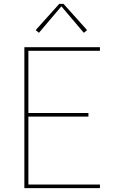

<svg xmlns="http://www.w3.org/2000/svg" viewBox="-20 -981 640 1001"><path d="M107 0V-735H501V-716H128V-392H441V-373H128V-19H501V0ZM183 -810 166 -824 289 -961H311L434 -824L417 -810L300 -948Z"/></svg>

Font: Iosevka SS04 Thin Extended
Style: Regular
Weight: 100
Width: 7
Monospace: yes
Designer: Belleve Invis
Foundry: Belleve Invis
Version: Version 19.0.0; ttfautohint (v1.8.4)